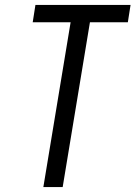

<svg xmlns="http://www.w3.org/2000/svg" viewBox="-20 -755 547 775"><path d="M155 0 265 -665H112L123 -735H507L496 -665H343L233 0Z"/></svg>

Font: Iosevka Term Oblique
Style: Regular
Weight: 400
Italic angle: -9°
Monospace: yes
Designer: Belleve Invis
Foundry: Belleve Invis
Version: Version 31.4.0